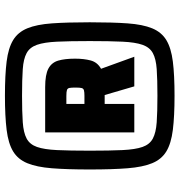

<svg xmlns="http://www.w3.org/2000/svg" viewBox="6 -742 744 797"><g transform="rotate(-90 378.5 -344.0)"><path d="M379 8Q294 8 237.5 1Q181 -6 148 -26Q115 -46 99 -85Q83 -124 78 -187Q73 -250 73 -344Q73 -438 78 -501Q83 -564 99 -603Q115 -642 148 -662Q181 -682 237.5 -689Q294 -696 379 -696Q465 -696 521 -689Q577 -682 610 -662Q643 -642 659 -603Q675 -564 679.5 -501Q684 -438 684 -344Q684 -250 679.5 -187Q675 -124 659 -85Q643 -46 610 -26Q577 -6 521 1Q465 8 379 8ZM379 -63Q447 -63 489.5 -66Q532 -69 556 -82Q580 -95 590.5 -125Q601 -155 603.5 -208Q606 -261 606 -344Q606 -427 603.5 -480Q601 -533 590.5 -563Q580 -593 556 -606Q532 -619 489.5 -622Q447 -625 379 -625Q312 -625 269 -622Q226 -619 201.5 -606Q177 -593 166.5 -563Q156 -533 153.5 -480Q151 -427 151 -344Q151 -261 153.5 -208Q156 -155 166.5 -125Q177 -95 201.5 -82Q226 -69 269 -66Q312 -63 379 -63ZM227 -159V-529H415Q467 -529 492 -515.5Q517 -502 525 -474.5Q533 -447 533 -405Q533 -368 525.5 -340Q518 -312 491 -297L541 -159H418L382 -282H345V-159ZM345 -366H379Q394 -366 401.5 -368Q409 -370 411 -377.5Q413 -385 413 -403Q413 -420 411.5 -428Q410 -436 403 -438.5Q396 -441 378 -441H345Z"/></g></svg>

Font: Saira Thin Black
Style: Regular
Weight: 900
Version: Version 1.101